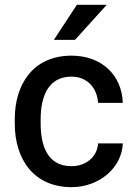

<svg xmlns="http://www.w3.org/2000/svg" viewBox="-20 -770 563 800"><path d="M277.8 -77.6C176.8 -77.6 149.4 -164.6 149.4 -254.9V-273.4C149.4 -362.3 177.7 -450.7 277.8 -450.7C344.2 -450.7 384.8 -402.8 388.7 -341.3H491.7C487.8 -457 403.8 -538.1 278.3 -538.1C118.2 -538.1 41.5 -419.4 41.5 -273.4V-254.9C41.5 -108.9 118.7 9.8 278.3 9.8C394 9.8 487.8 -71.3 491.7 -172.4H388.7C384.8 -115.7 337.9 -77.6 277.8 -77.6ZM204.6 -604H292.5L424.8 -750H300.3Z"/></svg>

Font: Bert Sans Medium
Style: Regular
Weight: 500
Designer: Christian Robertson (Google), Cristiano Sobral
Foundry: Google, Cristiano Sobral
Version: Version 3.101